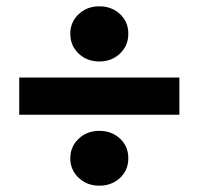

<svg xmlns="http://www.w3.org/2000/svg" viewBox="-20 -667 629 609"><path d="M41 -421H549V-303H41ZM203 -165Q203 -202 229.5 -227Q256 -252 295 -252Q334 -252 360.5 -227.5Q387 -203 387 -165Q387 -127 360.5 -102.5Q334 -78 295 -78Q256 -78 229.5 -103Q203 -128 203 -165ZM203 -560Q203 -597 229.5 -622Q256 -647 295 -647Q334 -647 360.5 -622.5Q387 -598 387 -560Q387 -522 360.5 -497Q334 -472 295 -472Q256 -472 229.5 -497Q203 -522 203 -560Z"/></svg>

Font: Nebula Sans Bold
Style: Regular
Weight: 700
Designer: Paul D. Hunt for Adobe (as Source Sans)
Foundry: Nebula Entertainment & Broadcasting LLC
Version: Version 1.010